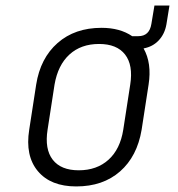

<svg xmlns="http://www.w3.org/2000/svg" viewBox="-20 -660 640 690"><path d="M254 10Q162 10 116 -45Q70 -100 85 -194L110 -356Q125 -451 187 -505.5Q249 -560 345 -560Q411 -560 455 -530H477Q517 -530 524 -574L535 -640H589L578 -572Q572 -538 550.5 -515Q529 -492 496 -486Q526 -433 514 -356L489 -194Q473 -98 411.5 -44Q350 10 254 10ZM263 -48Q328 -48 370 -86Q412 -124 423 -194L448 -356Q459 -426 429.5 -464Q400 -502 336 -502Q271 -502 229.5 -464Q188 -426 176 -356L151 -194Q140 -124 169.5 -86Q199 -48 263 -48Z"/></svg>

Font: JetBrains Mono NL ExtraLight
Style: Italic
Weight: 200
Italic angle: -9°
Monospace: yes
Designer: Philipp Nurullin, Konstantin Bulenkov
Foundry: JetBrains
Version: Version 2.305; ttfautohint (v1.8.4.7-5d5b)